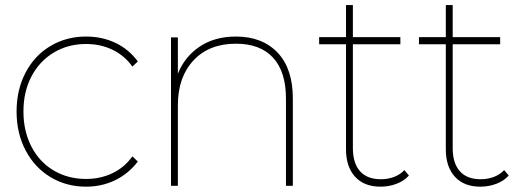

<svg xmlns="http://www.w3.org/2000/svg" viewBox="-20 -722 2023 746"><path d="M44.4 -288.9Q44.4 -373.3 79.4 -440Q114.4 -506.7 176.1 -543.3Q237.8 -580 314.4 -580Q376.7 -580 428.3 -555.6Q480 -531.1 515.6 -483.3L494.4 -463.3Q463.3 -506.7 416.7 -528.9Q370 -551.1 314.4 -551.1Q244.4 -551.1 188.9 -517.8Q133.3 -484.4 102.2 -425Q71.1 -365.6 71.1 -288.9Q71.1 -212.2 102.2 -152.2Q133.3 -92.2 188.9 -59.4Q244.4 -26.7 314.4 -26.7Q370 -26.7 416.7 -48.9Q463.3 -71.1 494.4 -114.4L515.6 -94.4Q478.9 -46.7 427.2 -21.7Q375.6 3.3 314.4 3.3Q237.8 3.3 176.1 -33.9Q114.4 -71.1 79.4 -137.8Q44.4 -204.4 44.4 -288.9Z M1117.8 -338.9V0H1091.1V-338.9Q1091.1 -443.3 1041.1 -497.8Q991.1 -552.2 896.7 -552.2Q792.2 -552.2 731.7 -487.2Q671.1 -422.2 671.1 -313.3V0H644.4V-576.7H671.1V-435.6Q697.8 -502.2 756.1 -541.1Q814.4 -580 896.7 -580Q998.9 -580 1058.3 -517.8Q1117.8 -455.6 1117.8 -338.9Z M1458.9 3.3Q1394.4 3.3 1359.4 -35.6Q1324.4 -74.4 1324.4 -141.1V-550H1220V-577.8H1324.4V-702.2H1351.1V-577.8H1535.6V-550H1351.1V-146.7Q1351.1 -87.8 1378.9 -56.7Q1406.7 -25.6 1460 -25.6Q1486.7 -25.6 1510.6 -34.4Q1534.4 -43.3 1551.1 -61.1L1568.9 -40Q1550 -18.9 1520.6 -7.8Q1491.1 3.3 1458.9 3.3Z M1846.7 3.3Q1782.2 3.3 1747.2 -35.6Q1712.2 -74.4 1712.2 -141.1V-550H1607.8V-577.8H1712.2V-702.2H1738.9V-577.8H1923.3V-550H1738.9V-146.7Q1738.9 -87.8 1766.7 -56.7Q1794.4 -25.6 1847.8 -25.6Q1874.4 -25.6 1898.3 -34.4Q1922.2 -43.3 1938.9 -61.1L1956.7 -40Q1937.8 -18.9 1908.3 -7.8Q1878.9 3.3 1846.7 3.3Z"/></svg>

Font: Paperlogy 1 Thin
Style: Regular
Weight: 250
Designer: redesigned by Lee Juim, glyphs from Gmarket Sans & Montserrat
Foundry: PT&
Version: Version 1.001